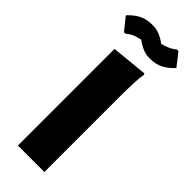

<svg xmlns="http://www.w3.org/2000/svg" viewBox="-277 -875 902 902"><g transform="rotate(45 174.0 -424.0)"><path d="M79 -642 260 -660 263 -652Q259 -634 257.5 -607Q256 -580 255.5 -552Q255 -524 255 -504V0H79ZM227 -727Q199 -727 176 -738Q153 -749 137 -761Q120 -758 102 -751.5Q84 -745 65 -729H55L5 -791Q27 -816 55.5 -832Q84 -848 126 -848Q153 -848 176 -838Q199 -828 217 -814Q232 -817 250.5 -824.5Q269 -832 288 -847H299L348 -784Q326 -759 297.5 -743Q269 -727 227 -727Z"/></g></svg>

Font: Kufam
Style: Bold
Weight: 700
Designer: Wael Morcos, Artur Schmal
Foundry: Original Type
Version: Version 1.300; ttfautohint (v1.8.3)